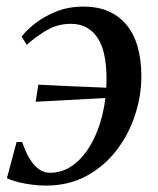

<svg xmlns="http://www.w3.org/2000/svg" viewBox="-20 -554 480 584"><path d="M234.5 -534Q317 -534 363.2 -480.2Q409.5 -426.5 410 -322Q410 -263.5 391 -204.8Q372 -146 335 -97.5Q298 -49 243.8 -19.2Q189.5 10.5 119.5 10.5Q100 10.5 78 7.8Q56 5 35.8 0Q15.5 -5 1 -12L30.5 -122H47.5Q58 -91 70.8 -70.2Q83.5 -49.5 98.8 -39Q114 -28.5 131.5 -28.5Q170 -28.5 201.5 -51.2Q233 -74 256 -113.8Q279 -153.5 291.5 -205Q304 -256.5 304 -313.5Q304 -400 275.5 -440.8Q247 -481.5 196 -481.5Q156.5 -481.5 124.8 -463.5Q93 -445.5 61 -417.5L46 -443Q60.5 -462 87.2 -483Q114 -504 151.2 -519Q188.5 -534 234.5 -534ZM88.5 -244.5 96.5 -296.5Q154.5 -293.5 206.8 -291.2Q259 -289 323 -286.5L319 -257Q258 -253.5 202.2 -250.5Q146.5 -247.5 88.5 -244.5Z"/></svg>

Font: Merriweather 96pt
Style: Italic
Weight: 400
Italic angle: -7.8°
Version: Version 2.101